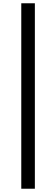

<svg xmlns="http://www.w3.org/2000/svg" viewBox="-20 -870 344 1173"><path d="M110 283H193V-850H110Z"/></svg>

Font: Noto Serif TC Black
Style: Regular
Weight: 900
Version: Version 1.001;PS 1.001;hotconv 16.6.54;makeotf.lib2.5.65590